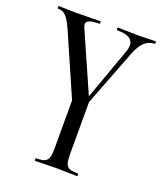

<svg xmlns="http://www.w3.org/2000/svg" viewBox="-132 -468 698 826"><g transform="rotate(20 217.0 -55.5)"><path d="M438 -386C411 -386 397 -384 367 -384C321 -384 298 -386 266 -386C263 -386 263 -374 266 -374C331 -374 352 -350 333 -299L249 -65L130 -335C115 -367 143 -374 185 -374C188 -374 188 -386 185 -386C155 -386 122 -384 74 -384C40 -384 16 -386 -5 -386C-8 -386 -8 -374 -5 -374C22 -374 38 -364 65 -303L187 -24V194C187 251 177 263 127 263C123 263 123 275 127 275C152 275 186 273 222 273C260 273 293 275 318 275C321 275 321 263 318 263C266 263 258 251 258 194V-42L356 -296C378 -353 403 -374 438 -374C441 -374 441 -386 438 -386Z"/></g></svg>

Font: Cormorant Infant Book
Style: Regular
Weight: 500
Designer: Christian Thalmann (Catharsis Fonts)
Version: Version 1.000;PS 002.000;hotconv 1.0.88;makeotf.lib2.5.64775